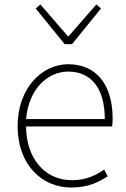

<svg xmlns="http://www.w3.org/2000/svg" viewBox="-20 -828 567 861"><path d="M300 13C378 13 423 -13 463 -37L447 -68C407 -39 362 -20 302 -20C178 -20 97 -122 97 -261H483C485 -275 485 -286 485 -297C485 -453 408 -540 286 -540C169 -540 59 -434 59 -262C59 -90 167 13 300 13ZM97 -294C108 -427 192 -507 286 -507C385 -507 450 -437 450 -294ZM270 -630H303L433 -790L412 -808L288 -666H284L161 -808L140 -790Z"/></svg>

Font: Noto Sans CJK HK Thin
Style: Regular
Weight: 100
Designer: Ryoko NISHIZUKA 西塚涼子 (kana, bopomofo & ideographs); Paul D. Hunt (Latin, Greek & Cyrillic); Sandoll Communications 산돌커뮤니
Foundry: Adobe
Version: Version 2.004;hotconv 1.0.118;makeotfexe 2.5.65603